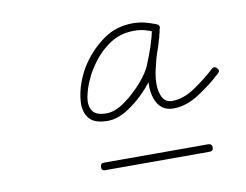

<svg xmlns="http://www.w3.org/2000/svg" viewBox="-50 -576 613 479"><g transform="rotate(-10 257.0 -336.5)"><path d="M172 -171Q172 -181 181 -181Q247 -181 313 -181Q379 -181 445 -181Q455 -181 455 -171Q455 -162 445 -162Q379 -162 313 -162Q247 -162 181 -162Q172 -162 172 -171ZM376 -485Q372 -477 363 -480Q350 -486 338 -489Q326 -492 312 -492Q275 -492 246.5 -471.5Q218 -451 199 -421Q191 -410 182 -390Q173 -370 169 -349.5Q165 -329 173.5 -315Q182 -301 209 -301Q231 -301 256 -319Q281 -337 301.5 -360.5Q322 -384 329 -402Q338 -424 345.5 -445.5Q353 -467 357 -490Q359 -499 368 -498Q377 -496 376 -487Q375 -477 372 -469Q372 -469 372 -469Q372 -469 372 -469Q372 -469 372 -469Q372 -469 372 -469Q372 -466 370.5 -462.5Q369 -459 368 -455Q368 -455 368 -455Q368 -455 368 -455Q368 -455 368 -455Q368 -455 368 -455Q364 -441 359 -426.5Q354 -412 351 -397Q351 -397 351 -397Q351 -397 351 -397Q351 -397 351 -397Q351 -397 351 -397Q346 -380 344.5 -359.5Q343 -339 349 -323Q356 -303 376 -303Q405 -303 436 -324.5Q467 -346 487 -365Q494 -371 500 -364Q507 -357 500 -351Q477 -329 443 -306.5Q409 -284 376 -284Q343 -284 331 -316Q324 -335 325.5 -359Q327 -383 332 -402Q332 -402 332 -402Q332 -402 332 -402Q332 -402 332 -402Q332 -402 332 -402Q336 -417 341 -431.5Q346 -446 350 -461Q350 -461 350 -461Q350 -461 350 -461Q350 -461 350 -461Q350 -461 350 -461Q351 -464 352 -467Q353 -470 354 -474Q354 -474 354 -474Q354 -474 354 -474Q354 -474 354 -474Q354 -474 354 -474Q356 -481 357 -489Q358 -499 368 -497Q378 -496 376 -487Q371 -462 363.5 -439.5Q356 -417 347 -394Q338 -373 315 -346.5Q292 -320 263.5 -301Q235 -282 209 -282Q175 -282 162 -298.5Q149 -315 150.5 -340Q152 -365 161.5 -390Q171 -415 183 -432Q205 -465 237.5 -488Q270 -511 312 -511Q328 -511 342 -507.5Q356 -504 371 -498Q380 -494 376 -485Z"/></g></svg>

Font: FRB American Cursive Guidelines Extralight
Style: Italic
Weight: 200
Italic angle: -25°
Version: Version 2.0;Modular Font Editor K font №1